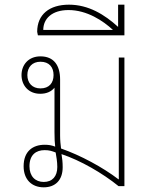

<svg xmlns="http://www.w3.org/2000/svg" viewBox="-20 -796 642 821"><path d="M248 -81C248 -102 246 -120 243 -137C324 -110 418 -56 487 0H512V-550H488V-30L487 -29C419 -81 324 -132 241 -161C239 -177 237 -196 237 -217V-456C237 -517 210 -555 153 -555C101 -555 72 -518 72 -475C72 -432 101 -395 152 -395C180 -395 200 -405 213 -421V-232C213 -203 214 -184 216 -169C200 -175 188 -177 171 -177C120 -177 81 -149 81 -85C81 -29 115 5 167 5C216 5 248 -25 248 -81ZM153 -418C118 -418 97 -441 97 -475C97 -509 118 -532 153 -532C190 -532 209 -509 209 -475C209 -441 190 -418 153 -418ZM167 -18C131 -18 106 -42 106 -85C106 -134 134 -154 171 -154C191 -154 202 -150 218 -144C221 -126 225 -105 225 -82C225 -42 204 -18 167 -18Z M142 -645H512V-776H485V-681C427 -734 358 -776 275 -776C191 -776 139 -734 139 -660ZM165 -668C165 -716 202 -753 273 -753C352 -753 421 -707 463 -668Z"/></svg>

Font: Noto Sans Thai Looped Thin
Style: Regular
Weight: 100
Designer: Sasikarn Vongin, Ben Mitchell
Foundry: The Fontpad Ltd
Version: Version 1.001